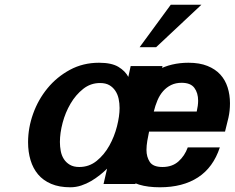

<svg xmlns="http://www.w3.org/2000/svg" viewBox="-20 -780 995 814"><path d="M99 -177Q99 -238 120.5 -298Q142 -358 181.5 -406Q221 -454 276.5 -484Q332 -514 400 -514Q453 -514 482 -496.5Q511 -479 524 -454L534 -500H669L554 0H419L434 -65Q421 -52 403.5 -38Q386 -24 366.5 -12.5Q347 -1 324.5 6.5Q302 14 278 14Q231 14 197 -0.5Q163 -15 141.5 -40.5Q120 -66 109.5 -101Q99 -136 99 -177ZM234 -178Q234 -159 237.5 -140Q241 -121 250.5 -106Q260 -91 276 -81.5Q292 -72 316 -72Q358 -72 390 -98Q422 -124 443.5 -162.5Q465 -201 476 -244.5Q487 -288 487 -322Q487 -342 483 -361Q479 -380 469 -395Q459 -410 443.5 -419Q428 -428 404 -428Q364 -428 332.5 -403Q301 -378 279 -340.5Q257 -303 245.5 -259.5Q234 -216 234 -178ZM466 -154Q466 -221 487.5 -285.5Q509 -350 549.5 -401Q590 -452 648 -483Q706 -514 779 -514Q826 -514 859.5 -500.5Q893 -487 914 -464Q935 -441 945 -409.5Q955 -378 955 -342Q955 -310 948.5 -281Q942 -252 934 -222H612Q608 -204 604.5 -183Q601 -162 601 -144Q601 -115 615 -93.5Q629 -72 669 -72Q710 -72 736.5 -95.5Q763 -119 776 -155H912Q884 -70 819.5 -28Q755 14 658 14Q556 14 511 -30.5Q466 -75 466 -154ZM814 -307Q820 -333 820 -353Q820 -386 804 -407.5Q788 -429 750 -429Q725 -429 705.5 -419.5Q686 -410 671.5 -393.5Q657 -377 647.5 -354.5Q638 -332 632 -307ZM642 -580H572L704 -760H834Z"/></svg>

Font: Perun
Style: Bold Italic
Weight: 700
Italic angle: -12°
Foundry: Copyright (c) Stefan Peev, Context Ltd, 2016
Version: Version 1.027